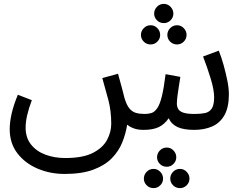

<svg xmlns="http://www.w3.org/2000/svg" viewBox="-20 -664 1249 989"><path d="M313 232Q238 232 173.5 204.5Q109 177 69.5 125.5Q30 74 30 1Q30 -35 40 -79Q50 -123 72 -176L144 -148Q128 -106 120 -71Q112 -36 112 -6Q112 45 139.5 80Q167 115 213.5 132.5Q260 150 316 150Q407 150 458.5 123.5Q510 97 531.5 56.5Q553 16 553 -26Q553 -92 538.5 -147.5Q524 -203 507 -262L588 -284Q604 -227 610.5 -201.5Q617 -176 621 -160Q632 -123 646.5 -105.5Q661 -88 680.5 -82.5Q700 -77 725 -77Q745 -77 760.5 -82Q776 -87 789.5 -106Q803 -125 813.5 -167Q824 -209 833 -282L909 -268Q906 -250 902 -224Q898 -198 894.5 -172.5Q891 -147 891 -130Q891 -116 897.5 -103.5Q904 -91 923.5 -84Q943 -77 982 -77Q1013 -77 1035.5 -81.5Q1058 -86 1070.5 -104.5Q1083 -123 1083 -163Q1083 -201 1065.5 -258.5Q1048 -316 1026 -373L1107 -403Q1120 -371 1131.5 -330Q1143 -289 1151 -249Q1159 -209 1159 -179Q1159 -111 1136 -70.5Q1113 -30 1072.5 -12.5Q1032 5 981 5Q926 5 894.5 -9.5Q863 -24 849 -55Q827 -23 797 -9Q767 5 720 5Q691 5 670 -2.5Q649 -10 635 -22Q628 24 610 69Q592 114 556 151Q520 188 460.5 210Q401 232 313 232ZM824 -545Q803 -545 788.5 -559.5Q774 -574 774 -594Q774 -614 788.5 -629Q803 -644 824 -644Q844 -644 858.5 -629Q873 -614 873 -594Q873 -574 858.5 -559.5Q844 -545 824 -545ZM756 -435Q735 -435 720.5 -449.5Q706 -464 706 -484Q706 -504 720.5 -519Q735 -534 756 -534Q776 -534 790.5 -519Q805 -504 805 -484Q805 -464 790.5 -449.5Q776 -435 756 -435ZM892 -435Q871 -435 856.5 -449.5Q842 -464 842 -484Q842 -504 856.5 -519Q871 -534 892 -534Q912 -534 926.5 -519Q941 -504 941 -484Q941 -464 926.5 -449.5Q912 -435 892 -435ZM839 195Q818 195 803.5 180.5Q789 166 789 146Q789 126 803.5 111Q818 96 839 96Q859 96 873.5 111Q888 126 888 146Q888 166 873.5 180.5Q859 195 839 195ZM771 305Q750 305 735.5 290.5Q721 276 721 256Q721 236 735.5 221Q750 206 771 206Q791 206 805.5 221Q820 236 820 256Q820 276 805.5 290.5Q791 305 771 305ZM907 305Q886 305 871.5 290.5Q857 276 857 256Q857 236 871.5 221Q886 206 907 206Q927 206 941.5 221Q956 236 956 256Q956 276 941.5 290.5Q927 305 907 305Z"/></svg>

Font: TSCustom
Style: Regular
Weight: 400
Designer: Monotype Design Team
Foundry: Monotype Imaging Inc.
Version: Version 2.004; ttfautohint (v1.8.3) -l 8 -r 50 -G 200 -x 14 